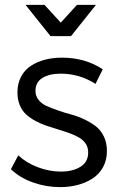

<svg xmlns="http://www.w3.org/2000/svg" viewBox="-20 -767 493 790"><path d="M272 -618.2H188L85 -747.1H163.1L230 -673.8L296.9 -747.1H375ZM126 -393.1Q126 -372.1 138.7 -356Q151.4 -339.8 171.9 -330.8Q192.4 -321.8 219 -312.5Q245.6 -303.2 272.9 -295.9Q300.3 -288.6 326.9 -275.9Q353.5 -263.2 374 -247.6Q394.5 -231.9 407.2 -205.8Q419.9 -179.7 419.9 -146Q419.9 -108.4 404.1 -79.3Q388.2 -50.3 361.1 -32.7Q334 -15.1 300 -6.1Q266.1 2.9 227.1 2.9Q169.4 2.9 115.5 -16.4Q61.5 -35.6 24.9 -70.8L55.2 -127.9Q88.4 -96.7 135.7 -78.9Q183.1 -61 230 -61Q279.3 -61 310.8 -80.6Q342.3 -100.1 342.8 -138.2Q343.3 -158.7 333.5 -174.3Q323.7 -189.9 307.1 -200Q290.5 -210 268.6 -218Q246.6 -226.1 222.4 -233.4Q198.2 -240.7 173.8 -248.8Q149.4 -256.8 127.4 -268.6Q105.5 -280.3 88.4 -295.4Q71.3 -310.5 61.5 -334Q51.8 -357.4 51.8 -387.2Q51.8 -423.3 66.7 -451.4Q81.5 -479.5 107.4 -496.3Q133.3 -513.2 165.5 -521.5Q197.8 -529.8 234.9 -529.8Q330.1 -529.8 402.8 -481.9L373 -421.9Q306.6 -463.9 230 -463.9Q183.1 -463.9 154.5 -446.3Q126 -428.7 126 -393.1Z"/></svg>

Font: Montserrat-Arabic Light
Style: Regular
Weight: 300
Designer: Mohamed Gaber
Foundry: Kief Type Foundry
Version: Version 5.008;PS 005.008;hotconv 1.0.88;makeotf.lib2.5.64775